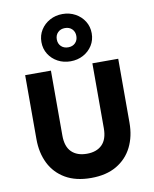

<svg xmlns="http://www.w3.org/2000/svg" viewBox="-109 -1122 974 1218"><g transform="rotate(-10 378.0 -513.0)"><path d="M378.5 15Q280 15 213.2 -24Q146.5 -63 112.5 -131.2Q78.5 -199.5 78.5 -288V-700H244.5V-282Q244.5 -210.5 280 -175.8Q315.5 -141 378.5 -141Q441 -141 476.2 -175.8Q511.5 -210.5 511.5 -282V-700H678V-288Q678 -200 644 -131.8Q610 -63.5 543.2 -24.2Q476.5 15 378.5 15ZM378.5 -736.5Q333.5 -736.5 296.8 -756.2Q260 -776 238.2 -810.5Q216.5 -845 216.5 -888.5Q216.5 -932 238.2 -966.5Q260 -1001 296.8 -1021Q333.5 -1041 378.5 -1041Q423.5 -1041 460.2 -1021Q497 -1001 518.8 -966.5Q540.5 -932 540.5 -888.5Q540.5 -845 518.8 -810.5Q497 -776 460.2 -756.2Q423.5 -736.5 378.5 -736.5ZM378.5 -826.5Q407 -826.5 424.2 -843.8Q441.5 -861 441.5 -888.5Q441.5 -916 424.2 -933.2Q407 -950.5 378.5 -950.5Q350.5 -950.5 333 -933.2Q315.5 -916 315.5 -888.5Q315.5 -861 333 -843.8Q350.5 -826.5 378.5 -826.5Z"/></g></svg>

Font: Geologica Roman
Style: Bold
Weight: 700
Designer: Sindre Bremnes, Frode Helland
Foundry: Monokrom Skriftforlag AS
Version: Version 1.010;gftools[0.9.28]